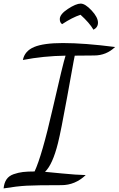

<svg xmlns="http://www.w3.org/2000/svg" viewBox="-38 -958 659 1066"><path d="M-18 88Q-15 57 -1.5 37.5Q12 18 38 9Q64 0 89.5 -3Q115 -6 154 -6Q195 -94 254 -352.5Q313 -611 326 -649Q202 -647 89 -625Q99 -675 151.5 -697Q204 -719 311 -719Q431 -719 601 -697Q552 -650 485 -650Q409 -650 377 -649L371 -619Q369 -607 334.5 -417.5Q300 -228 284 -164Q254 -44 212 -4Q225 -3 306 5Q387 13 438 14Q379 70 303 70Q164 70 109.5 73Q55 76 -18 88ZM294 -852Q294 -879 339 -908.5Q384 -938 410 -938Q435 -938 470.5 -900Q506 -862 506 -832Q506 -806 481 -793Q458 -832 409 -876Q363 -861 307 -824Q294 -832 294 -852Z"/></svg>

Font: TypoPRO Dancing Script
Style: Bold
Weight: 700
Designer: Pablo Impallari
Foundry: Pablo Impallari. www.impallari.com Igino Marini. www.ikern.com
Version: Version 1.002